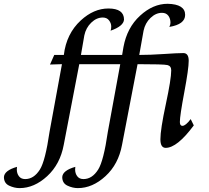

<svg xmlns="http://www.w3.org/2000/svg" viewBox="-164 -758 1083 997"><path d="M240.2 218.8Q213.4 218.8 186.3 206.1Q159.2 193.4 159.2 161.1Q161.6 127 227.1 108.4L226.1 122.1Q226.1 142.6 237.1 157.2Q248 171.9 269.5 171.9Q314.5 171.9 345.7 122.6Q374 78.1 396 -73.7L460.4 -424.8H247.6L167 -5.9Q148.4 94.7 81.1 156.7Q13.7 218.8 -62.5 218.8Q-89.4 218.8 -116.5 206.1Q-143.6 193.4 -143.6 161.1Q-141.1 127 -75.7 108.4L-76.7 122.1Q-76.7 142.6 -65.7 157.2Q-54.7 171.9 -33.2 171.9Q11.7 171.9 43 122.6Q71.3 78.1 93.3 -73.7L157.7 -424.8L95.7 -422.9L117.7 -472.7H167.5Q180.7 -583 255.4 -651.9Q322.8 -713.9 398.9 -713.9Q480 -713.9 480 -656.2Q477.5 -622.1 410.2 -598.6Q413.6 -607.4 413.6 -620.6Q413.6 -637.2 402.3 -652.1Q391.1 -667 369.6 -667Q337.4 -667 309.8 -640.4Q282.2 -613.8 273.9 -574.2L256.3 -472.7H470.2L477.1 -513.7Q495.6 -614.3 563 -676.3Q630.4 -738.3 706.5 -738.3Q797.4 -736.3 797.4 -680.7Q797.4 -631.8 715.3 -618.2Q721.2 -629.4 721.2 -640.1Q721.2 -661.6 710 -676.5Q698.7 -691.4 677.2 -691.4Q645 -691.4 617.4 -664.8Q589.8 -638.2 581.5 -598.6L559.1 -472.7Q615.2 -472.7 686 -477.5Q756.8 -482.4 788.1 -482.4Q815.9 -482.4 815.9 -442.4Q815.9 -400.9 793 -279.1Q770 -157.2 770 -124.5Q770 -104.5 783.2 -104.5Q799.8 -104.5 826.2 -139.6L842.3 -106.9Q755.9 9.8 696.3 9.8Q668.9 9.8 668.9 -34.7Q668.9 -85.4 697 -216.6Q725.1 -347.7 725.1 -392.6Q725.1 -415.5 705.3 -420.2Q685.5 -424.8 550.3 -424.8L469.7 -5.9Q451.2 94.7 383.8 156.7Q316.4 218.8 240.2 218.8Z"/></svg>

Font: Kelvinch
Style: Italic
Weight: 400
Italic angle: -10°
Designer: Paul James Miller
Foundry: High-Logic / Made with FontCreator
Version: Version 3.40;July 22, 2017;FontCreator 11.0.0.2388 64-bit